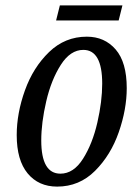

<svg xmlns="http://www.w3.org/2000/svg" viewBox="-20 -682 509 712"><path d="M42 -181Q42 -262 72.5 -347Q103 -432 162 -489Q221 -546 302 -546Q368 -546 409 -498.5Q450 -451 450 -355Q450 -277 420.5 -192Q391 -107 332.5 -48.5Q274 10 192 10Q123 10 82.5 -39Q42 -88 42 -181ZM359 -372Q359 -497 289 -497Q241 -497 205.5 -441.5Q170 -386 151.5 -306.5Q133 -227 133 -161Q133 -38 204 -38Q253 -38 288 -93.5Q323 -149 341 -227.5Q359 -306 359 -372ZM202 -662H434L420 -606H188Z"/></svg>

Font: Noto Serif Cond
Style: Italic
Weight: 400
Width: 3
Italic angle: -12°
Designer: Monotype Design Team
Foundry: Monotype Imaging Inc.
Version: Version 1.001